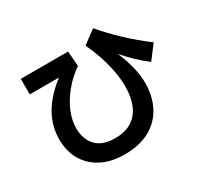

<svg xmlns="http://www.w3.org/2000/svg" viewBox="-168 -997 1336 1273"><g transform="rotate(-30 500.0 -360.0)"><path d="M445 55Q345 55 272 17.5Q199 -20 158.5 -87.5Q118 -155 118 -247Q118 -351 169.5 -439.5Q221 -528 321 -605H98V-724H460L469 -609Q402 -562 353.5 -502.5Q305 -443 278.5 -379.5Q252 -316 252 -256Q252 -173 299.5 -121.5Q347 -70 444 -70Q524 -70 574.5 -103.5Q625 -137 649 -196.5Q673 -256 673 -334Q673 -394 660.5 -458Q648 -522 627 -584Q606 -646 580 -700L681 -775Q812 -621 982 -493L903 -389Q856 -424 815.5 -463.5Q775 -503 738 -545Q766 -480 782.5 -415Q799 -350 799 -290Q799 -189 759 -111Q719 -33 640 11Q561 55 445 55Z"/></g></svg>

Font: Murecho SemiBold
Style: Regular
Weight: 600
Designer: Neil Summerour
Foundry: Positype
Version: Version 1.010; ttfautohint (v1.8.3)